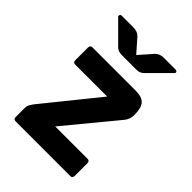

<svg xmlns="http://www.w3.org/2000/svg" viewBox="-164 -602 677 677"><g transform="rotate(45 174.5 -264.0)"><path d="M173 -466 217 -516Q229 -528 248 -528H306Q313 -528 315 -524Q317 -520 313 -516L238 -441Q227 -430 210 -430H136Q119 -430 108 -441L33 -516Q30 -518 31.5 -523Q33 -528 38 -528H97Q117 -528 129 -516ZM149 -86H311Q321 -86 321 -74V-11Q321 0 311 0H38Q27 0 27 -11V-54Q27 -65 30 -71Q33 -77 40 -87L204 -290H45Q34 -290 34 -301V-364Q34 -376 45 -376H259Q292 -376 305 -361.5Q318 -347 318 -311Q318 -291 305 -275Z"/></g></svg>

Font: Zain
Style: Bold
Weight: 700
Designer: Zain,Boutros
Foundry: Mobile Telecommunications Company (Zain), 2024
Version: Version 1.50; ttfautohint (v1.8.4)